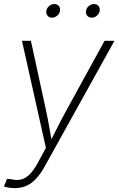

<svg xmlns="http://www.w3.org/2000/svg" viewBox="-33 -741 597 967"><path d="M-13.2 198.2 2.4 159.7 21.5 161.1Q48.8 168.5 71.8 163.3Q94.7 158.2 115.2 138.2Q135.7 118.2 155.8 82L198.2 3.9L77.6 -535.6H122.6L199.2 -183.1Q208 -142.1 215.1 -101.3Q222.2 -60.5 229.5 -20H215.8Q236.3 -60.5 257.1 -101.3Q277.8 -142.1 300.3 -183.1L493.7 -535.6H543.5L191.9 97.7Q171.4 135.3 148.4 159.4Q125.5 183.6 99.1 195.1Q72.8 206.5 41.5 206.5Q26.4 206.5 12.9 204.3Q-0.5 202.1 -13.2 198.2ZM429.2 -651.9Q414.6 -651.9 406.2 -662.1Q397.9 -672.4 400.4 -686.5Q402.3 -700.7 414.3 -710.7Q426.3 -720.7 440.4 -720.7Q455.1 -720.7 463.1 -710.9Q471.2 -701.2 469.2 -686.5Q466.8 -672.4 455.1 -662.1Q443.4 -651.9 429.2 -651.9ZM229 -651.9Q214.8 -651.9 206.5 -662.1Q198.2 -672.4 200.2 -686.5Q202.6 -700.7 214.6 -710.7Q226.6 -720.7 240.7 -720.7Q254.9 -720.7 263.2 -710.9Q271.5 -701.2 269 -686.5Q267.1 -672.4 255.1 -662.1Q243.2 -651.9 229 -651.9Z"/></svg>

Font: Inter 20pt ExtraLight
Style: Italic
Weight: 250
Italic angle: -9.3988°
Version: Version 4.001;git-66647c0bb